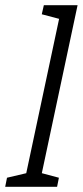

<svg xmlns="http://www.w3.org/2000/svg" viewBox="-68 -720 319 740"><path d="M22 0 171 -700H231L82 0ZM101 -700H181L169 -645L93 -665ZM72 0 84 -55 159 -35 152 0ZM-48 0 -41 -35 44 -55 32 0Z"/></svg>

Font: Epunda Slab Light
Style: Italic
Weight: 300
Italic angle: -12°
Designer: Simon Atzbach
Foundry: typofactur
Version: Version 1.102